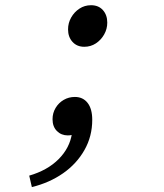

<svg xmlns="http://www.w3.org/2000/svg" viewBox="-20 -529 640 751"><path d="M309.6 -346Q281 -346 263.6 -365.2Q246.2 -384.3 246.2 -414.1Q246.2 -439.2 258.4 -460.6Q270.5 -482 290.8 -495.3Q311 -508.6 336.2 -508.6Q365.4 -508.6 382.5 -489.5Q399.6 -470.4 399.6 -440.5Q399.6 -415.8 387.4 -394.2Q375.3 -372.7 355 -359.3Q334.8 -346 309.6 -346ZM104.6 202.8 94.3 158Q165.7 137.3 209.4 93.4Q253 49.5 261.5 -7.2L272.5 -65.2L298.3 -20.7Q289.8 -11.8 275.3 -5.6Q260.8 0.6 245 0.6Q219.8 0.6 202.6 -16.5Q185.5 -33.6 185.5 -62.7Q185.5 -87 197.5 -106.9Q209.5 -126.9 229.2 -138.3Q248.9 -149.8 272.9 -149.8Q304.4 -149.8 322.6 -126.6Q340.8 -103.4 340.8 -60.3Q340.8 4.3 310.3 57.9Q279.9 111.6 226.8 148.7Q173.7 185.8 104.6 202.8Z"/></svg>

Font: SourceCodeVF
Style: Italic
Weight: 200
Italic angle: -11°
Monospace: yes
Designer: Paul D. Hunt, Teo Tuominen
Foundry: Adobe
Version: Version 1.026;hotconv 1.1.0;makeotfexe 2.6.0